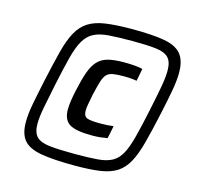

<svg xmlns="http://www.w3.org/2000/svg" viewBox="-103 -805 948 921"><g transform="rotate(15 371.0 -344.0)"><path d="M346 8Q241 8 179.5 -2.5Q118 -13 91.5 -43.5Q65 -74 65 -134Q65 -172 74.5 -223Q84 -274 99 -344Q119 -436 135 -498.5Q151 -561 172.5 -600Q194 -639 227 -660Q260 -681 312.5 -688.5Q365 -696 445 -696Q544 -696 603 -685.5Q662 -675 688 -643.5Q714 -612 714 -551Q714 -514 705 -463.5Q696 -413 681 -344Q661 -252 644.5 -189.5Q628 -127 607 -88Q586 -49 554 -28Q522 -7 472 0.5Q422 8 346 8ZM333 -46Q400 -46 444 -49.5Q488 -53 515.5 -68Q543 -83 560.5 -115Q578 -147 592.5 -202.5Q607 -258 625 -344Q640 -415 649 -464.5Q658 -514 658 -547Q658 -591 638.5 -611Q619 -631 575.5 -636Q532 -641 459 -641Q388 -641 342 -637.5Q296 -634 267.5 -619Q239 -604 220.5 -572.5Q202 -541 187.5 -485.5Q173 -430 155 -344Q140 -272 130.5 -222.5Q121 -173 121 -140Q121 -96 141 -76Q161 -56 207.5 -51Q254 -46 333 -46ZM388 -153Q307 -153 275.5 -173Q244 -193 244 -244Q244 -263 247.5 -287.5Q251 -312 258 -343Q270 -399 283 -435.5Q296 -472 315.5 -493.5Q335 -515 366 -523.5Q397 -532 447 -532Q504 -532 539 -524L527 -462Q509 -465 493.5 -466Q478 -467 462 -467Q429 -467 409 -463.5Q389 -460 377.5 -448Q366 -436 358.5 -411Q351 -386 341 -343Q336 -316 332 -295.5Q328 -275 328 -261Q328 -232 346.5 -225.5Q365 -219 410 -219Q430 -219 446.5 -220Q463 -221 477 -223L464 -160Q447 -157 428.5 -155Q410 -153 388 -153Z"/></g></svg>

Font: Saira SemiBold
Style: Italic
Weight: 600
Italic angle: -12°
Designer: Hector Gatti with collaboration of the Omnibus-Type team
Foundry: Omnibus-Type
Version: Version 1.100; ttfautohint (v1.8.3)